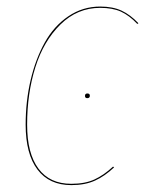

<svg xmlns="http://www.w3.org/2000/svg" viewBox="-20 -547 446 577"><path d="M281.2 -527.3Q318.8 -527.3 345.2 -515.1Q371.6 -502.9 396 -477.1L392.6 -475.1Q368.7 -500.5 343.5 -512Q318.4 -523.4 281.2 -523.4Q212.4 -523.4 161.6 -473.4Q110.8 -423.3 86.2 -344.7Q61.5 -266.1 61.5 -172.4Q61.5 -85.9 95.5 -40.3Q129.4 5.4 194.3 5.4Q235.4 5.4 263.7 -7.6Q292 -20.5 319.8 -46.4L322.8 -43.9Q294.9 -17.6 265.4 -4.2Q235.8 9.3 194.3 9.3Q127.9 9.3 92.5 -37.6Q57.1 -84.5 57.1 -172.4Q57.1 -242.7 72 -306.2Q86.9 -369.6 114.5 -419.2Q142.1 -468.8 185.3 -498Q228.5 -527.3 281.2 -527.3ZM242.2 -252Q235.4 -252 235.4 -258.8Q235.4 -266.1 242.7 -266.1Q250 -266.1 250 -259.3Q250 -252 242.2 -252Z"/></svg>

Font: Fira Sans Compressed Four
Style: Italic
Weight: 100
Width: 3
Italic angle: -8°
Designer: Carrois Corporate & Edenspiekermann AG
Foundry: Carrois Corporate GbR & Edenspiekermann AG
Version: Version 4.203;PS 004.203;hotconv 1.0.88;makeotf.lib2.5.64775